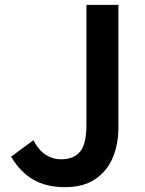

<svg xmlns="http://www.w3.org/2000/svg" viewBox="-20 -759 599 793"><path d="M248 14Q170 14 116 -18Q62 -50 26 -112L118 -180Q140 -138 169 -119.5Q198 -101 232 -101Q285 -101 311 -133Q337 -165 337 -243V-739H469V-232Q469 -164 446 -108.5Q423 -53 374 -19.5Q325 14 248 14Z"/></svg>

Font: Noto Sans KR SemiBold
Style: Regular
Weight: 600
Designer: Ryoko NISHIZUKA  (kana, bopomofo & ideographs); Paul D. Hunt (Latin, Greek & Cyrillic); Sandoll Communications , Soo-you
Foundry: Adobe
Version: Version 2.004-H2;hotconv 1.0.118;makeotfexe 2.5.65603